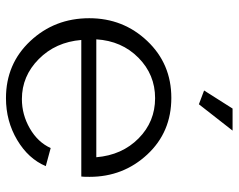

<svg xmlns="http://www.w3.org/2000/svg" viewBox="-96 -674 780 627"><g transform="rotate(90 293.5 -360.0)"><path d="M320 -620 275 -637 334 -730H406ZM300 10Q188 10 113.5 -69.5Q39 -149 39 -262Q39 -373 113.5 -451.5Q188 -530 299 -530Q411 -530 484 -451.5Q557 -373 557 -263Q557 -241 556 -236H110Q117 -152 172.5 -97Q228 -42 303 -42Q354 -42 399 -68Q444 -94 463 -136L522 -120Q498 -63 436.5 -26.5Q375 10 300 10ZM108 -285H493Q486 -369 431.5 -423Q377 -477 300 -477Q223 -477 168 -422.5Q113 -368 108 -285Z"/></g></svg>

Font: Raleway-v4020
Style: Regular
Weight: 400
Designer: Matt McInerney, Pablo Impallari, Rodrigo Fuenzalida
Foundry: Matt McInerney, Pablo Impallari, Rodrigo Fuenzalida
Version: Version 4.020;PS 004.020;hotconv 1.0.88;makeotf.lib2.5.64775